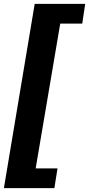

<svg xmlns="http://www.w3.org/2000/svg" viewBox="-31 -798 457 985"><path d="M147 -778H406L391 -677H278L152 66H264L248 167H-11Z"/></svg>

Font: Nebula Sans Black
Style: Regular
Weight: 900
Italic angle: -9°
Designer: Paul D. Hunt for Adobe (as Source Sans)
Foundry: Nebula Entertainment & Broadcasting LLC
Version: Version 1.010